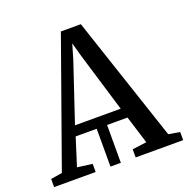

<svg xmlns="http://www.w3.org/2000/svg" viewBox="-142 -874 978 999"><g transform="rotate(-20 347.0 -374.5)"><path d="M-10 0V-45L53 -55.5L300 -749H410.5L642 -55.5L704.5 -45V0H441.5V-45L520.5 -55.5L472.5 -209.5H359.5V0H302V-209.5H185.5L137 -56L220 -45V0ZM202 -265H455L356.5 -591L334.5 -670.5L310.5 -589Z"/></g></svg>

Font: Merriweather 36pt
Style: Regular
Weight: 400
Designer: Eben Sorkin
Foundry: Eben Sorkin
Version: Version 2.100